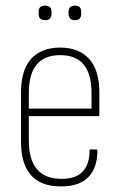

<svg xmlns="http://www.w3.org/2000/svg" viewBox="-20 -658 428 686"><path d="M199 8Q55 9 55 -153V-326Q55 -408 91.5 -448Q128 -488 195 -488Q262 -488 298.5 -447.5Q335 -407 335 -327V-248Q335 -243 331 -243H83V-156Q83 -19 200 -19Q251 -19 275.5 -45Q300 -71 300 -120Q300 -124 304 -124H324Q328 -124 328 -120Q328 -58 295.5 -25Q263 8 199 8ZM83 -270H307V-326Q307 -461 195 -461Q83 -461 83 -326ZM141 -586Q118 -586 118 -609V-616Q118 -638 141 -638Q164 -638 164 -616V-609Q164 -586 141 -586ZM248 -586Q225 -586 225 -609V-616Q225 -638 248 -638Q270 -638 270 -616V-609Q270 -586 248 -586Z"/></svg>

Font: Sofia Sans Cond ExtraLight
Style: Regular
Weight: 200
Width: 3
Designer: Botio Nikoltchev, Ani Petrova
Foundry: lettersoup
Version: Version 4.100; ttfautohint (v1.8.3)